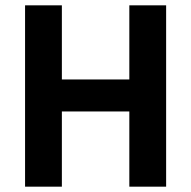

<svg xmlns="http://www.w3.org/2000/svg" viewBox="-20 -700 717 720"><path d="M465 0V-282H212V0H74V-680H212V-402H465V-680H603V0Z"/></svg>

Font: Titillium Web[RUS by Daymarius]
Style: Bold
Weight: 700
Designer: Cyrillization by Daymarius
Foundry: Cyrillization by Daymarius
Version: Version 1.002 September 11, 2018